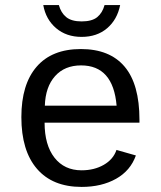

<svg xmlns="http://www.w3.org/2000/svg" viewBox="-20 -733 640 763"><path d="M157.2 -245.6Q157.2 -156.7 196.5 -106.4Q235.8 -56.2 304.2 -56.2Q354.5 -56.2 392.3 -77.9Q430.2 -99.6 442.9 -137.2L520 -115.2Q498.5 -54.7 441.2 -22.5Q383.8 9.8 304.2 9.8Q189 9.8 127 -62Q64.9 -133.8 64.9 -267.6Q64.9 -397.9 125.7 -468Q186.5 -538.1 301.3 -538.1Q416 -538.1 475.1 -468.3Q534.2 -398.4 534.2 -257.3V-245.6ZM302.2 -473.1Q236.8 -473.1 198.7 -430.4Q160.6 -387.7 158.2 -313H443.4Q429.7 -473.1 302.2 -473.1ZM304.2 -586.4Q243.7 -586.4 202.9 -621.1Q162.1 -655.8 151.9 -712.9H213.9Q222.2 -682.1 243.2 -665Q264.2 -647.9 304.2 -647.9Q345.7 -647.9 366.5 -665Q387.2 -682.1 395.5 -712.9H457.5Q445.8 -654.8 405.5 -620.6Q365.2 -586.4 304.2 -586.4Z"/></svg>

Font: Cousine
Style: Regular
Weight: 400
Monospace: yes
Designer: Steve Matteson
Foundry: Ascender Corporation
Version: Version 1.20